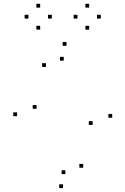

<svg xmlns="http://www.w3.org/2000/svg" viewBox="-20 -970 660 1010"><path d="M570.2 -350.5V-370.5H550.2V-350.5ZM329.7 -729V-749H309.7V-729ZM69.8 -359V-379H49.8V-359ZM311.5 19.5V-0.5H291.5V19.5ZM172.2 -397.7V-417.7H152.2V-397.7ZM221.8 -617.8V-637.8H201.8V-617.8ZM315.3 -651V-671H295.3V-651ZM467.2 -312.7V-332.7H447.2V-312.7ZM417.5 -87.7V-107.7H397.5V-87.7ZM324 -54.2V-74.2H304V-54.2ZM252.5 -872.3V-892.3H232.5V-872.3ZM191.3 -930V-950H171.3V-930ZM129.7 -872.3V-892.3H109.7V-872.3ZM191.3 -814.2V-834.2H171.3V-814.2ZM510.3 -872.3V-892.3H490.3V-872.3ZM449.2 -930V-950H429.2V-930ZM387.5 -872.3V-892.3H367.5V-872.3ZM449.2 -814.2V-834.2H429.2V-814.2Z"/></svg>

Font: Monaspace Argon Dots Var
Style: Regular
Weight: 400
Designer: Riley Cran and the Lettermatic Team
Version: Version 1.100 (Monaspace Argon Dots)